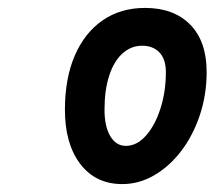

<svg xmlns="http://www.w3.org/2000/svg" viewBox="-20 -1057 542 485"><path d="M289 -592Q221.5 -592 182.8 -642.8Q144 -693.5 144 -780Q144 -859 169 -916.8Q194 -974.5 239.5 -1005.8Q285 -1037 346.5 -1037Q419 -1037 460.5 -994.8Q502 -952.5 502 -875Q502 -818 485 -766.8Q468 -715.5 438.2 -676.2Q408.5 -637 370 -614.5Q331.5 -592 289 -592ZM298 -688.5Q325.5 -688.5 348.5 -714.2Q371.5 -740 385.2 -782.5Q399 -825 399 -875Q399 -907.5 382.8 -924.5Q366.5 -941.5 339 -941.5Q311 -941.5 289.2 -921.8Q267.5 -902 255.8 -865.8Q244 -829.5 244 -779.5Q244 -738 258.5 -713.2Q273 -688.5 298 -688.5Z"/></svg>

Font: Edu AU VIC WA NT Hand SemiBold
Style: Regular
Weight: 600
Version: Version 1.001